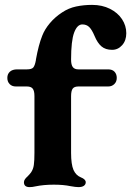

<svg xmlns="http://www.w3.org/2000/svg" viewBox="-20 -756 537 786"><path d="M78 -10Q78 -16 82 -22Q86 -28 92 -33Q102 -43 107 -50Q116 -63 118.5 -80.5Q121 -98 121 -130V-363Q121 -384 114 -393Q107 -402 90 -402H45Q29 -402 19.5 -411.8Q10 -421.6 10 -437Q10 -453 20.5 -462.5Q31 -472 50 -472H90Q110 -472 116.5 -480Q123 -488 127 -510V-512Q138 -573 153 -610Q163 -636 184 -661Q205 -686 234 -705Q261 -723 292 -729.5Q323 -736 357 -736Q398 -736 430 -720Q462 -704 479.5 -677.5Q497 -651 497 -620Q497 -590 480 -571Q463 -552 439 -552Q412 -552 395.5 -566Q379 -580 367 -609Q356 -635 345 -645.5Q334 -656 317 -656Q296 -656 283.5 -622.5Q271 -589 271 -512Q271 -491 278 -481.5Q285 -472 301 -472H423Q440 -472 449 -462.2Q458 -452.4 458 -437Q458 -421.6 448 -411.8Q438 -402 423 -402H301Q284 -402 277.5 -393Q271 -384 271 -362V-130Q271 -83 281 -60Q291 -38 311 -30Q331 -22 331 -10Q331 -1 323.5 4.5Q316 10 301 10Q290 10 268 6Q240 0 200 0Q158.3 0 125 7Q113 10 101 10Q78 10 78 -10Z"/></svg>

Font: Raigarh
Style: Regular
Weight: 400
Designer: jaikishan Patel
Foundry: MagicType
Version: Version 1.000;FEAKit 1.0